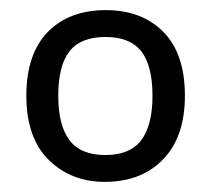

<svg xmlns="http://www.w3.org/2000/svg" viewBox="-20 -742 416 379"><path d="M345 -553Q345 -472 302 -427.5Q259 -383 187 -383Q120 -383 76 -426.5Q32 -470 32 -553Q32 -635 74 -678.5Q116 -722 189 -722Q260 -722 302.5 -679Q345 -636 345 -553ZM95 -553Q95 -495 117 -465.5Q139 -436 188 -436Q237 -436 259 -465.5Q281 -495 281 -553Q281 -612 259 -640.5Q237 -669 188 -669Q139 -669 117 -640.5Q95 -612 95 -553Z"/></svg>

Font: Noto Sans Lao
Style: Regular
Weight: 400
Designer: Monotype Design Team
Foundry: Monotype Imaging Inc.
Version: Version 2.003; ttfautohint (v1.8.4.7-5d5b)